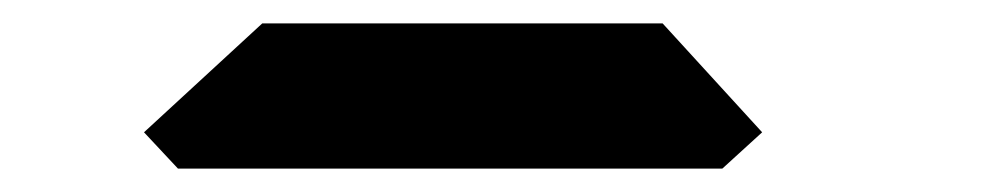

<svg xmlns="http://www.w3.org/2000/svg" viewBox="-20 -144 856 164"><path d="M631 -31 597 0H132L103 -31L204 -124H546Z"/></svg>

Font: DSEG7 Classic
Style: BoldItalic
Weight: 700
Italic angle: -5°
Designer: Keshikan(Twitter:@keshinomi_88pro)
Version: Version 0.46